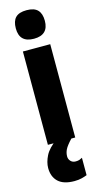

<svg xmlns="http://www.w3.org/2000/svg" viewBox="-151 -817 568 1099"><g transform="rotate(-15 132.5 -268.0)"><path d="M132 -776Q177 -776 197.5 -754.5Q218 -733 218 -691Q218 -607 132 -607Q46 -607 46 -691Q46 -734 66.5 -755Q87 -776 132 -776ZM213 -553V0H51V-553ZM140 93Q140 109 151 121Q162 133 181 133Q195 133 204 129.5Q213 126 220 122V225Q208 230 189 235Q170 240 145 240Q81 240 49.5 210.5Q18 181 18 129Q18 95 37 57Q56 19 107 -17L190 0Q159 33 149.5 52.5Q140 72 140 93Z"/></g></svg>

Font: Noto Sans Khmer UI ExtraCondensed Black
Style: Regular
Weight: 900
Width: 2
Designer: Danh Hong and the Monotype Design Team
Foundry: Monotype Imaging Inc.
Version: Version 2.002; ttfautohint (v1.8.4.7-5d5b)